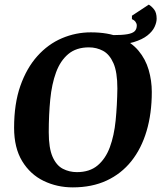

<svg xmlns="http://www.w3.org/2000/svg" viewBox="-20 -800 698 831"><path d="M295 11Q227 11 169 -17Q111 -45 76 -102.5Q41 -160 41 -247Q41 -351 68 -428Q95 -505 141.5 -557Q188 -609 248 -634.5Q308 -660 373 -660Q448 -660 498.5 -638.5Q549 -617 579.5 -580.5Q610 -544 623.5 -497.5Q637 -451 637 -402Q637 -309 614.5 -233Q592 -157 548.5 -102.5Q505 -48 441.5 -18.5Q378 11 295 11ZM313 -55Q368 -55 402.5 -84Q437 -113 455.5 -163Q474 -213 480.5 -278.5Q487 -344 488 -417Q488 -488 471 -526.5Q454 -565 426 -580Q398 -595 365 -595Q310 -595 275.5 -566Q241 -537 222.5 -486.5Q204 -436 197.5 -369.5Q191 -303 191 -228Q191 -159 207.5 -121.5Q224 -84 252 -69.5Q280 -55 313 -55ZM461 -606 467 -648Q509 -648 531.5 -652Q554 -656 563 -665Q572 -674 572 -690Q572 -698 566.5 -705.5Q561 -713 551 -717V-732L624 -780Q636 -773 647 -759Q658 -745 658 -719Q658 -703 649 -683.5Q640 -664 618 -646.5Q596 -629 558 -617.5Q520 -606 461 -606Z"/></svg>

Font: Faustina
Style: Bold Italic
Weight: 700
Italic angle: -8°
Designer: Alfonso Garcia
Foundry: http://www.omnibus-type.com
Version: Version 1.200